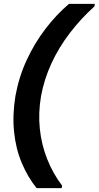

<svg xmlns="http://www.w3.org/2000/svg" viewBox="-20 -831 512 996"><path d="M170 145Q124 88 93 14.5Q62 -59 53 -147Q44 -235 60 -333Q78 -432 118.5 -519.5Q159 -607 215.5 -681Q272 -755 338 -811H472L470 -798Q400 -735 342.5 -660Q285 -585 247 -502.5Q209 -420 193 -333Q178 -246 186.5 -163.5Q195 -81 224.5 -6.5Q254 68 302 132L300 145Z"/></svg>

Font: DM Sans 9pt
Style: Bold Italic
Weight: 700
Italic angle: -10°
Version: Version 4.004;gftools[0.9.30]